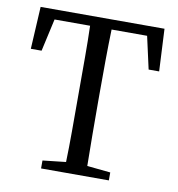

<svg xmlns="http://www.w3.org/2000/svg" viewBox="-77 -740 748 809"><g transform="rotate(10 297.0 -335.0)"><path d="M22 -489 32 -670H562L571 -489H526L495 -628H343Q341 -564 340.5 -495.5Q340 -427 340 -359V-312Q340 -246 340.5 -177.5Q341 -109 342 -44L442 -34V0H152V-34L251 -45Q253 -108 253 -176.5Q253 -245 253 -312V-359Q253 -425 253 -494.5Q253 -564 251 -628H99L68 -489Z"/></g></svg>

Font: Source Serif 4 Subhead
Style: Regular
Weight: 400
Designer: Frank Grießhammer
Foundry: Adobe Systems Incorporated
Version: Version 4.004;hotconv 1.0.117;makeotfexe 2.5.65602